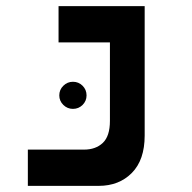

<svg xmlns="http://www.w3.org/2000/svg" viewBox="-20 -606 626 626"><path d="M70.8 0V-118.2H253.9Q292 -118.2 315.2 -140.1Q338.4 -162.1 338.4 -211.9V-467.8H170.9V-585.9H451.7V-164.1Q451.7 -84.5 409.9 -42.2Q368.2 0 301.8 0ZM217.8 -251Q199.7 -251 186.5 -263.9Q173.3 -276.9 173.3 -294.9Q173.3 -313.5 186.5 -326.4Q199.7 -339.4 217.8 -339.4Q236.3 -339.4 249.3 -326.4Q262.2 -313.5 262.2 -294.9Q262.2 -276.9 249.3 -263.9Q236.3 -251 217.8 -251Z"/></svg>

Font: Cascadia Mono PL SemiBold
Style: Regular
Weight: 600
Monospace: yes
Designer: Aaron Bell
Foundry: Saja Typeworks
Version: Version 2404.023; ttfautohint (v1.8.4)